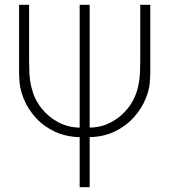

<svg xmlns="http://www.w3.org/2000/svg" viewBox="-20 -560 710 805"><path d="M314 225V15Q256 13.5 209.5 -8.2Q163 -30 130 -66.2Q97 -102.5 79 -147Q65 -183 62.5 -211Q60 -239 60 -253V-540H102V-305Q102 -288 103.2 -256Q104.5 -224 112 -193Q123.5 -145 153 -107.2Q182.5 -69.5 224.2 -47.5Q266 -25.5 314 -25V-540H356V-25Q404 -25.5 445.8 -47.5Q487.5 -69.5 517 -107.2Q546.5 -145 558 -193Q565.5 -224 566.8 -256Q568 -288 568 -305V-540H610V-253Q610 -239 607.8 -211Q605.5 -183 591 -147Q574 -105 541.8 -68.8Q509.5 -32.5 462.8 -9.5Q416 13.5 356 15V225Z"/></svg>

Font: Manrope ExtraLight
Style: Regular
Weight: 200
Designer: Mikhail Sharanda
Foundry: Mikhail Sharanda
Version: Version 4.505